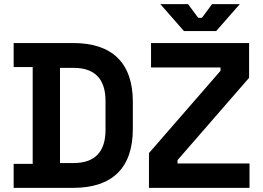

<svg xmlns="http://www.w3.org/2000/svg" viewBox="-20 -908 1270 928"><path d="M46 0H334C522 0 622 -96 622 -284V-416C622 -604 522 -700 334 -700H46V-584H138V-116H46ZM270 -120V-580H336C442 -580 490 -522 490 -420V-280C490 -178 442 -120 336 -120ZM700 0H1186V-118H838V-134L1184 -532V-700H710V-582H1046V-566L700 -168ZM755 -888 869 -758H1025L1139 -888H1005L956 -822H938L889 -888Z"/></svg>

Font: Meta Space
Style: Bold
Weight: 700
Designer: Meta Pool / Florian Karsten
Foundry: Meta Pool / Florian Karsten
Version: Version 2.000;Glyphs 3.1.1 (3137)